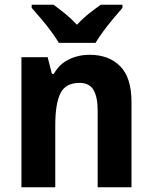

<svg xmlns="http://www.w3.org/2000/svg" viewBox="-20 -786 640 806"><path d="M356 -556Q437 -556 484.5 -508Q532 -460 532 -358V0H390V-321Q390 -379 372.5 -408.5Q355 -438 314 -438Q255 -438 233.5 -394Q212 -350 212 -259V0H70V-546H180L198 -476H206Q229 -517 269 -536.5Q309 -556 356 -556ZM227 -606Q215 -627 194.5 -654.5Q174 -682 152 -708Q130 -734 113 -753V-766H205Q227 -750 253 -729Q279 -708 303 -682Q328 -709 354 -729.5Q380 -750 403 -766H494V-753Q478 -735 456 -708.5Q434 -682 414 -655Q394 -628 381 -606Z"/></svg>

Font: Noto Sans Armenian SemiCondensed
Style: Bold
Weight: 700
Width: 4
Designer: Monotype Design Team
Foundry: Monotype Imaging Inc.
Version: Version 2.008; ttfautohint (v1.8.4.7-5d5b)